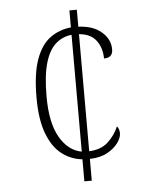

<svg xmlns="http://www.w3.org/2000/svg" viewBox="-52 -757 615 799"><g transform="rotate(-5 255.5 -357.0)"><path d="M268 -92Q220 -97 182 -126.5Q144 -156 122 -214.5Q100 -273 100 -364Q100 -464 121.5 -523.5Q143 -583 181 -610.5Q219 -638 268 -643V-714H299V-643Q359 -641 395 -610.5Q431 -580 431 -537Q431 -502 394 -502Q394 -546 371 -577Q348 -608 299 -612V-123Q349 -125 378.5 -152.5Q408 -180 423 -216Q433 -205 433 -186Q433 -168 417.5 -146.5Q402 -125 372.5 -108.5Q343 -92 299 -91V0H268ZM268 -612Q230 -608 201.5 -583Q173 -558 157.5 -505.5Q142 -453 142 -365Q142 -255 177 -194.5Q212 -134 268 -124Z"/></g></svg>

Font: Noto Serif Lao SemiCondensed ExtraLight
Style: Regular
Weight: 200
Width: 4
Designer: Monotype Design Team
Foundry: Monotype Imaging Inc.
Version: Version 2.003; ttfautohint (v1.8.4.7-5d5b)